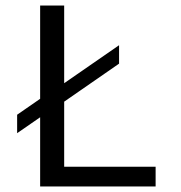

<svg xmlns="http://www.w3.org/2000/svg" viewBox="-20 -675 654 695"><path d="M42 -192.9V-259.7L167 -346.2V-342.5L411 -511.3V-444.6L170 -277.7V-281.4ZM125.3 -655H212.3V0H125.3ZM145.1 0V-71.4H543.3V0Z"/></svg>

Font: Intel One Mono Light
Style: Regular
Weight: 300
Monospace: yes
Designer: Fred Shallcrass
Foundry: Frere-Jones Type LLC
Version: Version 1.004